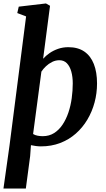

<svg xmlns="http://www.w3.org/2000/svg" viewBox="-28 -837 614 1111"><path d="M-8 254 27 5.5 123 -742 72 -761.5 80.5 -798.5 238 -817 261.5 -803.5 221.5 -497Q237 -514.5 259 -529.8Q281 -545 308.5 -554.5Q336 -564 367.5 -564Q423 -564 459.8 -538.8Q496.5 -513.5 515 -466.5Q533.5 -419.5 533.5 -354Q533.5 -297.5 519.2 -244.2Q505 -191 477.5 -144.8Q450 -98.5 410.5 -63.8Q371 -29 320.2 -9.5Q269.5 10 208.5 10Q194.5 10 179.8 8Q165 6 151 3L146.5 66L121.5 254ZM219.5 -49Q256.5 -49 285 -67Q313.5 -85 334 -115.8Q354.5 -146.5 367.8 -185.8Q381 -225 387 -268.5Q393 -312 393 -354.5Q393 -392.5 384.5 -423Q376 -453.5 359 -471Q342 -488.5 315.5 -488.5Q293.5 -488.5 273.5 -478.5Q253.5 -468.5 237.8 -453.5Q222 -438.5 211.5 -422.5L163.5 -61.5Q175 -54.5 189.5 -51.8Q204 -49 219.5 -49Z"/></svg>

Font: Merriweather 28pt
Style: Bold Italic
Weight: 700
Italic angle: -7.8°
Version: Version 2.101